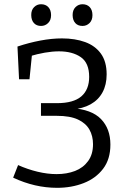

<svg xmlns="http://www.w3.org/2000/svg" viewBox="-20 -891 619 920"><path d="M253.7 9Q146.7 9 43 -39.7L66.7 -100Q112 -79.7 159.8 -68.2Q207.7 -56.7 251.3 -56.7Q300.3 -56.7 339.5 -71.8Q378.7 -87 402.2 -119.2Q425.7 -151.3 425.7 -200Q425.7 -239 408.7 -269.7Q391.7 -300.3 353.7 -318.2Q315.7 -336 252.3 -336H176.3V-396.7H252.7Q332 -396.7 369.7 -429.2Q407.3 -461.7 407.3 -522.7Q407.3 -589.3 367.2 -617.2Q327 -645 262.3 -645Q231.3 -645 194.8 -638.7Q158.3 -632.3 120.7 -621L133.7 -634.3L121.3 -511.3H71.3L63.7 -668Q120 -686.7 174 -696.8Q228 -707 277 -707Q339.7 -707 387.8 -689.5Q436 -672 463.5 -634Q491 -596 491 -534.7Q491 -485 471.3 -448.7Q451.7 -412.3 414.2 -391.3Q376.7 -370.3 322.3 -366L322 -373Q419 -367 464 -320.5Q509 -274 509 -198.3Q509 -128 474 -82.2Q439 -36.3 381 -13.7Q323 9 253.7 9ZM375.3 -766.7Q353.3 -766.7 340.8 -780.5Q328.3 -794.3 328 -818.3Q327.7 -842.7 341.7 -856.7Q355.7 -870.7 375.3 -870.7Q397.3 -870.7 410.2 -856.7Q423 -842.7 423 -818.3Q423 -794.3 409 -780.5Q395 -766.7 375.3 -766.7ZM176.7 -766.7Q155 -766.7 142.5 -780.5Q130 -794.3 129.7 -818.3Q129.3 -842.7 143.2 -856.7Q157 -870.7 176.7 -870.7Q198.7 -870.7 211.7 -856.7Q224.7 -842.7 224.7 -818.3Q224.7 -794.3 210.5 -780.5Q196.3 -766.7 176.7 -766.7Z"/></svg>

Font: Bitter Thin
Style: Regular
Weight: 100
Designer: Sol Matas, and Bitter project Authors
Foundry: Sol Matas
Version: Version 2.002